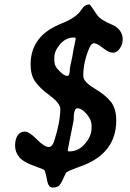

<svg xmlns="http://www.w3.org/2000/svg" viewBox="-20 -759 580 858"><path d="M292.5 -455.6Q307.1 -521.5 307.1 -529.8L310.5 -546.9Q313 -556.6 313 -559.1L315.9 -573.7Q315.9 -574.2 317.9 -582V-587.4Q317.9 -591.3 313.5 -591.3H309.6Q274.4 -591.3 248.5 -561.3Q222.7 -531.2 222.7 -502V-488.3Q224.1 -482.4 224.1 -477.5Q224.1 -462.9 245.6 -441.4Q267.1 -419.9 279.3 -419.9H280.8Q292.5 -419.9 292.5 -455.6ZM389.2 -187V-199.2Q389.2 -223.6 367.2 -249.3Q345.2 -274.9 326.7 -274.9H324.7Q309.1 -274.9 309.1 -221.2L295.9 -155.3Q283.2 -91.8 283.2 -90.8V-88.4Q283.2 -82.5 288.1 -82.5H290.5Q330.6 -82.5 359.9 -116.7Q389.2 -150.9 389.2 -187ZM191.4 50.8Q182.6 3.9 176.8 0Q170.9 -3.9 148.4 -11.7Q86.9 -32.2 67.1 -55.4Q47.4 -78.6 47.4 -107.4Q47.4 -136.2 58.6 -153.6Q69.8 -170.9 90.3 -170.9Q110.8 -170.9 144.3 -136.5Q177.7 -102.1 198.2 -102.1Q213.9 -102.1 223.1 -131.3Q249.5 -215.3 249.5 -272Q249.5 -297.4 202.9 -331.8Q156.2 -366.2 136.5 -395.5Q116.7 -424.8 116.7 -470.7Q116.7 -544.4 161.6 -593.8Q194.3 -629.9 258.1 -655.3Q321.8 -680.7 343.8 -715.8Q358.4 -739.3 380.9 -739.3Q382.3 -739.3 414.1 -691.9Q428.2 -670.4 483.4 -647.5Q502.9 -639.2 515.6 -622.3Q528.3 -605.5 528.3 -583.3Q528.3 -561 515.4 -542.2Q502.4 -523.4 484.6 -523.4Q466.8 -523.4 439.9 -544.7Q413.1 -565.9 400.9 -565.9Q388.7 -565.9 380.4 -547.4Q352.1 -483.4 352.1 -419.9Q352.1 -393.6 401.9 -364Q451.7 -334.5 475.6 -304Q499.5 -273.4 499.5 -220.7Q499.5 -81.1 358.4 -22.5L317.9 -7.3Q283.7 5.9 278.6 9.8Q273.4 13.7 263.9 36.4Q254.4 59.1 245.1 69.1Q235.8 79.1 216.3 79.1Q196.8 79.1 191.4 50.8Z"/></svg>

Font: Averia Libre
Style: Bold Italic
Weight: 700
Italic angle: -6.90001°
Version: Version 1.002